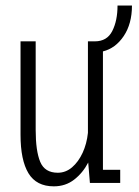

<svg xmlns="http://www.w3.org/2000/svg" viewBox="-20 -646 490 678"><path d="M170 12Q108.5 12 80.5 -34.2Q52.5 -80.5 52.5 -170V-500H106V-187Q106 -113 122 -74.5Q138 -36 184 -36Q212 -36 234.5 -55.2Q257 -74.5 271.8 -106.5Q286.5 -138.5 290.5 -177V-500H315Q358 -500 376.5 -536.5Q395 -573 395 -626.5H446Q446 -562 417 -518.8Q388 -475.5 343.5 -464.5V-46.5H404.5V0H297.5L291.5 -72Q272.5 -35.5 242 -11.8Q211.5 12 170 12Z"/></svg>

Font: Trispace Condensed ExtraLight
Style: Regular
Weight: 200
Width: 3
Designer: Tyler Finck
Foundry: Etcetera Type Company
Version: Version 1.210; ttfautohint (v1.8.3)